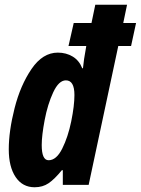

<svg xmlns="http://www.w3.org/2000/svg" viewBox="-20 -780 594 810"><path d="M17 -150Q17 -227 41.5 -323.5Q66 -420 113 -489Q160 -558 224 -558Q259 -558 286.5 -541.5Q314 -525 327 -492H330Q334 -532 341 -568L344 -586H269L291 -683H366L382 -760H516L500 -683H554L533 -586H479L354 0H245V-62H241Q210 -24 185 -7Q160 10 126 10Q75 10 46 -33Q17 -76 17 -150ZM294 -379Q294 -441 258 -441Q228 -441 204.5 -390.5Q181 -340 168.5 -274Q156 -208 156 -168Q156 -104 185 -104Q218 -104 242.5 -153Q267 -202 280.5 -268Q294 -334 294 -379Z"/></svg>

Font: Noto Sans Display Ex Bold Cond
Style: Italic
Weight: 800
Width: 3
Italic angle: -12°
Designer: Monotype Design team
Foundry: Monotype Imaging Inc.
Version: Version 1.000